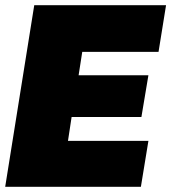

<svg xmlns="http://www.w3.org/2000/svg" viewBox="-21 -720 660 740"><path d="M-1 0 111 -700H619L590 -520H296L282 -430H551L524 -269H255L241 -177H551L522 0Z"/></svg>

Font: Georama Black
Style: Italic
Weight: 900
Italic angle: -9°
Designer: Jean-Baptiste Levee
Foundry: Production Type
Version: Version 1.000